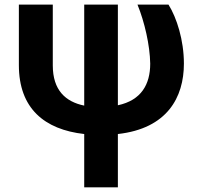

<svg xmlns="http://www.w3.org/2000/svg" viewBox="-20 -565 843 818"><path d="M60.4 -545.5V-287.6C60.4 -103.3 169 -13.1 338.8 6V233H482.2V6C692.1 -17.4 763.5 -149.9 763.5 -294C763.5 -393.8 733 -489.3 697.8 -545.5H565.7C596.2 -470.5 618.6 -372.2 620 -294C620 -205.6 582 -137.8 482.2 -116.5V-545.5H338.8V-115.1C258.9 -131.4 204.9 -181.1 204.9 -286.2V-545.5Z"/></svg>

Font: Inter-Hewn
Style: Bold
Weight: 700
Designer: Rasmus Andersson
Foundry: rsms
Version: Version 3.012;git-f93a4a705